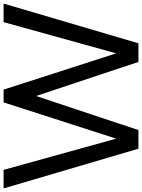

<svg xmlns="http://www.w3.org/2000/svg" viewBox="110 -909 790 1068"><g transform="rotate(-90 505.0 -375.0)"><path d="M211.8 0 -9.1 -750H94.1L267.7 -123.6L469.5 -750H540.5L742.3 -123.6L915.9 -750H1019.1L798.2 0H694.5L505 -569.5L315.5 0Z"/></g></svg>

Font: Spartan Med
Style: Regular
Weight: 500
Designer: Matt Bailey, Mirko Velimirovic
Foundry: Matt Bailey
Version: Version 1.005